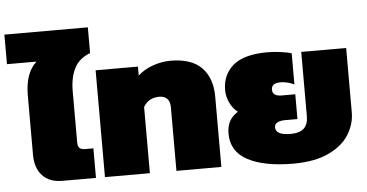

<svg xmlns="http://www.w3.org/2000/svg" viewBox="-82 -848 1832 958"><g transform="rotate(-5 834.0 -368.5)"><path d="M60 -141V-439Q60 -552 118 -604H-30V-752H388V-623Q332 -602 308.5 -555.5Q285 -509 285 -441V-184Q285 -165 293.5 -156.5Q302 -148 322 -148H363V0H195Q130 0 95 -38Q60 -76 60 -141Z M408 -535H620V-490Q650 -518 694.5 -534Q739 -550 784 -550Q889 -550 940 -497.5Q991 -445 991 -352V0H766V-319Q766 -347 752 -361.5Q738 -376 712 -376Q686 -376 665.5 -364.5Q645 -353 633 -331V0H408Z M1041 -162Q1041 -198 1054.5 -223.5Q1068 -249 1097 -267Q1073 -285 1058 -316Q1043 -347 1043 -380Q1043 -457 1097.5 -503.5Q1152 -550 1271 -550Q1302 -550 1338 -545Q1374 -540 1390 -534V-378Q1375 -386 1356.5 -390.5Q1338 -395 1322 -395Q1276 -395 1276 -362Q1276 -329 1322 -329H1390V-205H1331Q1275 -205 1275 -173Q1275 -134 1350 -134Q1395 -134 1416.5 -154Q1438 -174 1438 -215V-537H1663V-215Q1663 -157 1631 -104.5Q1599 -52 1529 -18.5Q1459 15 1350 15Q1206 15 1123.5 -28.5Q1041 -72 1041 -162Z"/></g></svg>

Font: Prompt Black
Style: Regular
Weight: 900
Designer: Katatrad Team
Foundry: CadsonDemak
Version: Version 1.001